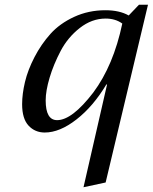

<svg xmlns="http://www.w3.org/2000/svg" viewBox="-20 -545 642 807"><path d="M73 -107Q73 -150 85 -200.5Q97 -251 125 -305Q153 -359 192 -402.5Q231 -446 291.5 -474Q352 -502 423 -502Q482 -502 521 -480L564 -525H602L424 222L331 242L430 -190H427Q372 -98 301.5 -43Q231 12 168 12Q127 12 100 -17Q73 -46 73 -107ZM172 -123Q172 -40 220 -40Q283 -40 372 -156Q457 -270 494 -446Q465 -467 424 -467Q366 -467 315.5 -427.5Q265 -388 235 -331Q205 -274 188.5 -218.5Q172 -163 172 -123Z"/></svg>

Font: Heuristica
Style: Italic
Weight: 400
Italic angle: -13°
Version: Version 1.0.2